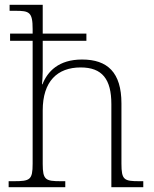

<svg xmlns="http://www.w3.org/2000/svg" viewBox="-20 -780 643 800"><path d="M16 0H252V-25H234C170 -25 158 -30 158 -97V-320C158 -441 219 -499 316 -499C406 -499 444 -450 444 -346V0H577V-25H561C497 -25 486 -30 486 -98V-349C486 -478 428 -532 322 -532C224 -532 178 -482 157 -429H155C156 -438 158 -463 158 -484V-610H340V-640H158V-760H20V-735H44C102 -735 116 -730 116 -659V-640H22V-610H116V-98C116 -30 105 -25 37 -25H16Z"/></svg>

Font: Noto Serif Gurmukhi ExtraLight
Style: Regular
Weight: 200
Designer: Vaibhav Singh and the Monotype Design Team
Foundry: Monotype Imaging Inc.
Version: Version 2.004